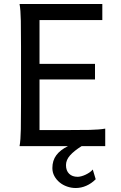

<svg xmlns="http://www.w3.org/2000/svg" viewBox="-20 -733 606 963"><path d="M456.5 -412.6V-334.5H178.2V-80.6H307.1Q379.9 -80.6 429.2 -81.5Q478.5 -82.5 507.8 -87.9V0H78.1Q83.5 -29.3 84.5 -84.7Q85.4 -140.1 85.4 -212.4V-500.5Q85.4 -572.8 84.5 -628.2Q83.5 -683.6 78.1 -712.9H493.2V-632.3H178.2V-412.6ZM389.2 0Q351.1 23.9 331.1 46.6Q311 69.3 311 95.2Q311 123 326.7 138.4Q342.3 153.8 369.6 153.8Q377.4 153.8 387.7 151.1Q397.9 148.4 408.4 143.6Q418.9 138.7 428.7 132.1Q438.5 125.5 445.3 117.2L460 166Q438.5 187.5 412.8 198.7Q387.2 210 359.9 210Q337.4 210 316.4 202.6Q295.4 195.3 279.1 181.9Q262.7 168.5 252.7 150.1Q242.7 131.8 242.7 109.9Q242.7 71.8 262.7 45.2Q282.7 18.6 320.8 0Z"/></svg>

Font: Andika Am
Style: Regular
Weight: 400
Designer: Victor Gaultney, Annie Olsen, Julie Remington, Don Collingsworth, Eric Hays, Becca Hirsbrunner
Foundry: SIL International
Version: Version 5.000